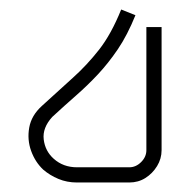

<svg xmlns="http://www.w3.org/2000/svg" viewBox="-20 -384 400 404"><path d="M142 0Q121 0 103 -7.5Q85 -15 71 -27Q54 -43 45.5 -66.5Q37 -90 41.5 -115.5Q46 -141 68 -161Q104 -194 133.5 -220.5Q163 -247 188.5 -279.5Q214 -312 235 -364L265 -352Q248 -310 228 -280.5Q208 -251 186 -227.5Q164 -204 140 -183Q116 -162 90 -138Q69 -115 72 -90.5Q75 -66 93 -50Q113 -32 142 -32H252Q266 -32 277 -43Q288 -54 288 -68V-327H320V-68Q320 -50 310.5 -34.5Q301 -19 286 -9.5Q271 0 252 0Z"/></svg>

Font: Mada ExtraLight
Style: Regular
Weight: 250
Designer: Khaled Hosny
Version: Version 1.5